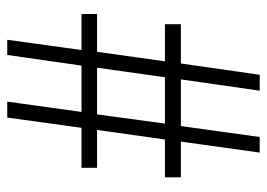

<svg xmlns="http://www.w3.org/2000/svg" viewBox="-126 -628 754 543"><g transform="rotate(-90 251.5 -357.0)"><path d="M376 -460 349 -268H454V-223H343L311 0H266L298 -223H166L135 0H91L122 -223H21V-268H128L155 -460H48V-504H161L190 -714H235L206 -504H337L367 -714H410L381 -504H483V-460ZM173 -268H304L331 -460H199Z"/></g></svg>

Font: Noto Sans Myanmar UI Condensed Light
Style: Regular
Weight: 300
Width: 3
Designer: Monotype Design Team
Foundry: Monotype Imaging Inc.
Version: Version 2.103; ttfautohint (v1.8.4.7-5d5b)